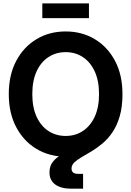

<svg xmlns="http://www.w3.org/2000/svg" viewBox="-20 -928 788 1152"><path d="M374 11.7Q276.4 11.7 199.2 -34.4Q122.1 -80.6 77.4 -164.8Q32.7 -249 32.7 -363.3Q32.7 -478.5 77.4 -562.7Q122.1 -647 199.2 -693.1Q276.4 -739.3 374 -739.3Q471.7 -739.3 548.6 -693.1Q625.5 -647 670.2 -562.7Q714.8 -478.5 714.8 -363.3Q714.8 -249 670.2 -164.8Q625.5 -80.6 548.6 -34.4Q471.7 11.7 374 11.7ZM374 -112.3Q431.6 -112.3 476.8 -141.8Q522 -171.4 548.1 -227.3Q574.2 -283.2 574.2 -363.3Q574.2 -443.8 548.1 -500Q522 -556.2 476.8 -585.7Q431.6 -615.2 374 -615.2Q316.4 -615.2 271 -585.7Q225.6 -556.2 199.7 -500Q173.8 -443.8 173.8 -363.3Q173.8 -283.2 199.7 -227.3Q225.6 -171.4 271 -141.8Q316.4 -112.3 374 -112.3ZM406.7 204.1Q346.2 204.1 311.5 179Q276.9 153.8 276.9 106Q276.9 67.4 298.3 41.3Q319.8 15.1 355.2 -4.4Q390.6 -23.9 433.1 -42.7Q475.6 -61.5 517.8 -85.7Q560.1 -109.9 595.5 -145.5Q630.9 -181.2 652.3 -233.9Q673.8 -286.6 673.8 -363.3H714.8Q714.8 -286.1 698.2 -230Q681.6 -173.8 654.5 -134Q627.4 -94.2 594.5 -66.9Q561.5 -39.6 529.1 -20Q496.6 -0.5 469.5 15.1Q442.4 30.8 425.8 46.6Q409.2 62.5 409.2 83.5Q409.2 99.1 418.9 107.2Q428.7 115.2 449.7 115.2Q456.5 115.2 464.1 115.2Q471.7 115.2 478.5 115.2V204.1Q462.4 204.1 442.6 204.1Q422.9 204.1 406.7 204.1ZM513.7 -907.7V-819.3H233.9V-907.7Z"/></svg>

Font: Inter Cardless Display
Style: Bold
Weight: 700
Designer: Rasmus Andersson
Foundry: rsms
Version: Version 4.001;git-9221beed3